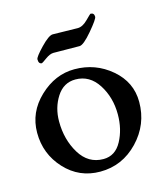

<svg xmlns="http://www.w3.org/2000/svg" viewBox="-99 -712 686 796"><g transform="rotate(-15 243.5 -313.5)"><path d="M116 -489Q102 -489 102 -509Q102 -519 137.5 -556Q173 -593 190 -593Q202 -593 243 -592Q284 -591 297 -591Q318 -591 340 -613Q362 -635 363 -635Q379 -635 379 -618Q379 -608 340.5 -562.5Q302 -517 285 -517Q272 -517 229 -517.5Q186 -518 173 -518Q158 -518 138 -503.5Q118 -489 116 -489ZM122 -237Q122 -159 158.5 -99Q195 -39 260 -39Q311 -39 338 -89Q365 -139 365 -203Q365 -276 329 -332Q293 -388 232 -388Q181 -388 151.5 -342Q122 -296 122 -237ZM239 -430Q329 -430 396.5 -372.5Q464 -315 464 -230Q464 -133 396.5 -62.5Q329 8 234 8Q144 8 83 -58Q22 -124 22 -215Q22 -303 89 -366.5Q156 -430 239 -430Z"/></g></svg>

Font: EB Garamond 08
Style: Regular
Weight: 400
Version: Version 0.016 ; ttfautohint (v1.5)